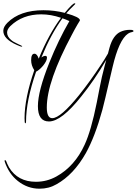

<svg xmlns="http://www.w3.org/2000/svg" viewBox="-35 -700 830 1165"><path d="M205 445Q132 445 73 398Q19 355 -6 282Q-7 280 -7 276Q-7 271 -4 271Q-2 271 3 279Q5 286 9.5 295Q14 304 20 316Q73 403 183 403Q249 403 307 371Q419 309 479 177Q498 136 516.5 72Q535 8 552 -77Q560 -115 570.5 -172Q581 -229 601 -304L610 -337Q573 -274 535 -218.5Q497 -163 459 -116Q338 37 262 37Q195 37 195 -56Q195 -147 264 -319Q292 -389 322.5 -452Q353 -515 386 -572Q376 -577 365.5 -581Q355 -585 344 -589Q309 -541 277 -481.5Q245 -422 216 -351Q229 -361 240 -361Q250 -361 250 -350Q250 -331 227 -302Q216 -289 205 -279.5Q194 -270 184 -265Q123 -88 123 38Q123 48 118 48Q114 48 114 17Q114 -103 173 -274Q154 -303 154 -335Q154 -374 174 -374Q190 -374 200 -344Q260 -491 335 -592Q274 -613 215 -613Q102 -613 28 -542Q8 -522 8 -503Q8 -478 32 -458Q46 -445 76 -432Q100 -422 100 -418Q100 -417 98 -417Q89 -417 68 -427Q-15 -463 -15 -513Q-15 -537 10 -562Q86 -638 229 -638Q295 -638 358 -622Q406 -680 418 -680Q422 -680 422 -677Q420 -673 418 -672Q402 -656 389 -643Q376 -630 367 -619Q450 -596 450 -577L449 -574L435 -551Q418 -522 401 -489Q249 -205 249 -48Q249 17 282 17Q332 17 445 -123Q480 -167 513.5 -213.5Q547 -260 579 -309Q587 -320 597 -336.5Q607 -353 620 -375L629 -409Q640 -449 657 -473Q674 -497 696 -507Q722 -519 753 -519Q775 -519 775 -512Q775 -507 768 -506Q752 -503 742 -496Q687 -459 648 -293Q620 -172 604.5 -107.5Q589 -43 586 -33Q542 128 486 229Q412 360 308 418Q262 445 205 445Z"/></svg>

Font: Love Light
Style: Regular
Weight: 400
Designer: Robert E. Leuschke
Foundry: Robert E. Leuschke
Version: Version 1.010; ttfautohint (v1.8.3)